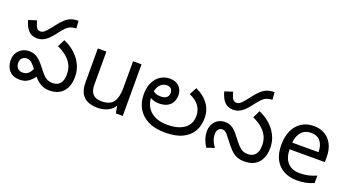

<svg xmlns="http://www.w3.org/2000/svg" viewBox="-52 -1293 3408 1875"><g transform="rotate(20 1652.0 -356.0)"><path d="M197 -425Q168 -425 141.5 -436Q115 -447 93 -477.5Q71 -508 55 -564L138 -591Q153 -536 167 -518Q181 -500 203 -500Q223 -500 240.5 -512.5Q258 -525 290 -565L321 -605Q355 -649 383.5 -675Q412 -701 444 -713Q476 -725 520 -725L526 -648Q491 -646 467.5 -637Q444 -628 424.5 -608.5Q405 -589 379 -556L356 -526Q328 -490 303 -468Q278 -446 252.5 -435.5Q227 -425 197 -425ZM485 12Q437 12 401.5 -6Q366 -24 336 -56Q306 -88 273 -131Q244 -171 223 -189Q202 -207 172 -207Q144 -207 125.5 -189Q107 -171 107 -136Q107 -105 126.5 -84Q146 -63 180 -63Q214 -63 236.5 -83Q259 -103 275 -141L328 -81Q309 -54 288 -33Q267 -12 240.5 0Q214 12 175 12Q122 12 90 -10Q58 -32 43.5 -66.5Q29 -101 29 -138Q29 -182 48 -214Q67 -246 99 -264Q131 -282 170 -282Q206 -282 234 -269.5Q262 -257 289 -230.5Q316 -204 348 -161Q375 -126 396 -105Q417 -84 439 -75.5Q461 -67 490 -67Q540 -67 566.5 -99.5Q593 -132 593 -193Q593 -251 570 -294.5Q547 -338 507 -369.5Q467 -401 417 -423L455 -500Q517 -474 567 -430Q617 -386 646.5 -327.5Q676 -269 676 -198Q676 -132 653.5 -85Q631 -38 588.5 -13Q546 12 485 12Z M1244 -536V0H1172L1159 -71H1155Q1138 -43 1111 -25Q1084 -7 1052 1.5Q1020 10 985 10Q921 10 877.5 -10.5Q834 -31 812 -74Q790 -117 790 -185V-536H879V-191Q879 -127 908 -95Q937 -63 998 -63Q1087 -63 1121.5 -113Q1156 -163 1156 -257V-536Z M1685 12Q1580 12 1508.5 -24Q1437 -60 1400.5 -123.5Q1364 -187 1364 -269Q1364 -343 1389.5 -394.5Q1415 -446 1458 -473Q1501 -500 1554 -500Q1594 -500 1623.5 -484.5Q1653 -469 1669.5 -440.5Q1686 -412 1686 -373Q1686 -333 1669 -301.5Q1652 -270 1617.5 -252.5Q1583 -235 1530 -235Q1497 -235 1469 -246Q1441 -257 1420.5 -273Q1400 -289 1387 -304L1410 -366Q1418 -355 1432.5 -340.5Q1447 -326 1470 -315.5Q1493 -305 1525 -305Q1566 -305 1586.5 -322Q1607 -339 1607 -369Q1607 -398 1591 -413.5Q1575 -429 1549 -429Q1501 -429 1472 -390Q1443 -351 1443 -284V-266Q1443 -226 1457.5 -190.5Q1472 -155 1501 -127Q1530 -99 1575.5 -83Q1621 -67 1682 -67Q1792 -67 1856 -113Q1920 -159 1920 -245Q1920 -303 1887.5 -349Q1855 -395 1786 -423L1826 -500Q1909 -464 1956 -400Q2003 -336 2003 -250Q2003 -176 1970 -116.5Q1937 -57 1866.5 -22.5Q1796 12 1685 12Z M2235 -425Q2206 -425 2179.5 -436Q2153 -447 2131 -477.5Q2109 -508 2093 -564L2176 -591Q2191 -536 2205 -518Q2219 -500 2241 -500Q2261 -500 2278.5 -512.5Q2296 -525 2328 -565L2359 -605Q2393 -649 2421.5 -675Q2450 -701 2482 -713Q2514 -725 2558 -725L2564 -648Q2529 -646 2505.5 -637Q2482 -628 2462.5 -608.5Q2443 -589 2417 -556L2394 -526Q2366 -490 2341 -468Q2316 -446 2290.5 -435.5Q2265 -425 2235 -425ZM2510 12Q2463 12 2428 -3.5Q2393 -19 2362 -51.5Q2331 -84 2294 -133Q2273 -162 2258.5 -178.5Q2244 -195 2231.5 -202Q2219 -209 2202 -209Q2179 -209 2164 -190.5Q2149 -172 2149 -143Q2149 -108 2161 -77Q2173 -46 2197 -14L2116 13Q2094 -22 2080.5 -59.5Q2067 -97 2067 -143Q2067 -184 2084.5 -216Q2102 -248 2132.5 -267Q2163 -286 2203 -286Q2242 -286 2268.5 -272.5Q2295 -259 2317.5 -234.5Q2340 -210 2366 -175Q2396 -136 2418 -112.5Q2440 -89 2463 -78Q2486 -67 2518 -67Q2568 -67 2595 -99.5Q2622 -132 2622 -193Q2622 -251 2599 -294.5Q2576 -338 2536 -369.5Q2496 -401 2446 -423L2484 -500Q2546 -474 2596 -430Q2646 -386 2675.5 -327.5Q2705 -269 2705 -198Q2705 -133 2682.5 -85.5Q2660 -38 2617 -13Q2574 12 2510 12Z M3032 -546Q3101 -546 3150.5 -516Q3200 -486 3226.5 -431.5Q3253 -377 3253 -304V-251H2886Q2888 -160 2932.5 -112.5Q2977 -65 3057 -65Q3108 -65 3147.5 -74.5Q3187 -84 3229 -102V-25Q3188 -7 3148 1.5Q3108 10 3053 10Q2977 10 2918.5 -21Q2860 -52 2827.5 -113.5Q2795 -175 2795 -264Q2795 -352 2824.5 -415Q2854 -478 2907.5 -512Q2961 -546 3032 -546ZM3031 -474Q2968 -474 2931.5 -433.5Q2895 -393 2888 -321H3161Q3161 -367 3147 -401Q3133 -435 3104.5 -454.5Q3076 -474 3031 -474Z"/></g></svg>

Font: ltelugu05
Style: Book
Weight: 400
Designer: Jelle Bosma - Monotype Design Team
Foundry: Monotype Imaging Inc.
Version: Version 2.003